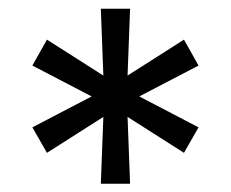

<svg xmlns="http://www.w3.org/2000/svg" viewBox="-20 -748 540 449"><path d="M215.8 -318.4 221.7 -474.6 89.8 -390.6 55.7 -450.2 194.3 -522.5 55.7 -594.7 89.8 -655.3 221.7 -571.3 215.8 -727.5H284.2L278.3 -571.3L410.2 -655.3L444.3 -594.7L305.7 -522.5L444.3 -450.2L410.2 -390.6L278.3 -474.6L284.2 -318.4Z"/></svg>

Font: GitLab Sans
Style: Regular
Weight: 400
Designer: Rasmus Andersson
Foundry: Modifications by GitLab B.V., manufactured by rsms
Version: Version 4.000;git-c8fb6b7